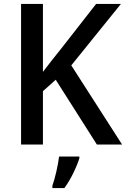

<svg xmlns="http://www.w3.org/2000/svg" viewBox="-20 -734 640 975"><path d="M600 0 342 -402 594 -714H468L293 -490C261 -450 228 -409 198 -369V-714H87V0H198V-271L263 -329L472 0ZM383 61H280C275 104 259 174 246 209V221H307C341 175 371 109 383 70Z"/></svg>

Font: Noto Sans Thai Medium
Style: Regular
Weight: 500
Designer: Monotype Design Team
Foundry: Monotype Imaging Inc.
Version: Version 1.901